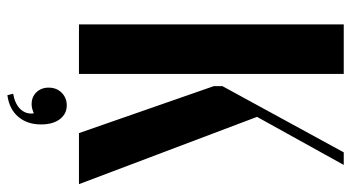

<svg xmlns="http://www.w3.org/2000/svg" viewBox="-230 -508 928 507"><g transform="rotate(90 233.5 -255.0)"><path d="M175.8 -699.2V0H44.9V-699.2ZM332 0 208 -356V-378.9L382.8 -699.2H416L289.1 -470.2L466.8 0ZM279.8 119.1Q266.6 125 255.9 125Q236.3 125 224.1 112.3Q211.9 99.6 211.9 80.1Q211.9 59.1 225.3 45.7Q238.8 32.2 258.8 32.2Q281.2 32.2 295.2 50.5Q309.1 68.8 309.1 100.1Q309.1 136.7 288.8 160.4Q268.6 184.1 231.9 189L228 173.8Q255.4 168.9 269 154.3Q282.7 139.6 279.8 119.1Z"/></g></svg>

Font: Moniqa Black Heading
Style: Regular
Weight: 900
Designer: Rajesh Rajput
Foundry: Rajesh Rajput
Version: Version 1.000